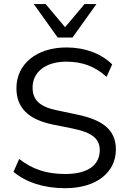

<svg xmlns="http://www.w3.org/2000/svg" viewBox="-20 -939 643 967"><path d="M308.8 8.8C465.7 8.8 563.7 -70.6 563.7 -186.3C563.7 -282.4 501 -334.3 369.6 -361.8L267.6 -383.3C180.4 -401 144.1 -435.3 144.1 -498C144.1 -576.5 209.8 -628.4 313.7 -628.4C395.1 -628.4 457.8 -604.9 516.7 -552L545.1 -614.7C489.2 -669.6 407.8 -700 314.7 -700C165.7 -700 62.7 -617.6 62.7 -495.1C62.7 -396.1 122.5 -337.3 246.1 -311.8L348 -291.2C444.1 -271.6 482.4 -240.2 482.4 -182.4C482.4 -110.8 426.5 -62.7 308.8 -62.7C211.8 -62.7 143.1 -87.3 76.5 -138.2L48 -73.5C111.8 -20.6 200 8.8 308.8 8.8ZM270.6 -750H345.1L465.7 -918.6H405.9L307.8 -802L209.8 -918.6H150Z"/></svg>

Font: LL Pando Sans
Style: Regular
Weight: 400
Designer: Joshua Smith
Foundry: Joshua Smith
Version: Version 1.000;Glyphs 3.2.1 (3258)